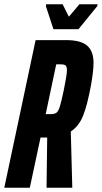

<svg xmlns="http://www.w3.org/2000/svg" viewBox="-35 -875 475 895"><path d="M131 -688H273Q342 -688 371.5 -662Q401 -636 401 -582Q401 -544 389 -477Q372 -385 352.5 -336Q333 -287 295 -262L302 0H182L185 -234H180H154L104 0H-15ZM263 -458Q277 -528 277 -547Q277 -564 271 -569.5Q265 -575 249 -575H227L178 -343H201Q219 -343 228 -349.5Q237 -356 244 -378.5Q251 -401 263 -458ZM214 -739 179 -846 180 -855H257L286 -797L335 -855H420L418 -846L331 -739Z"/></svg>

Font: Saira Ultra Condensed ExtraBold
Style: Italic
Weight: 800
Width: 1
Italic angle: -12°
Designer: Hector Gatti with collaboration of the Omnibus-Type team
Foundry: Omnibus-Type
Version: Version 1.001; ttfautohint (v1.8)